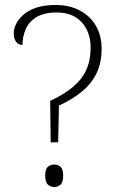

<svg xmlns="http://www.w3.org/2000/svg" viewBox="-20 -744 468 769"><path d="M183 -174 181 -340Q237 -366 273 -396.5Q309 -427 326 -465Q343 -503 343 -553Q343 -615 307.5 -654.5Q272 -694 207 -694Q155 -694 124.5 -674.5Q94 -655 82 -625Q70 -595 70 -564Q54 -564 44.5 -576.5Q35 -589 35 -611Q35 -627 43.5 -646Q52 -665 71.5 -683Q91 -701 123 -712.5Q155 -724 203 -724Q259 -724 300.5 -701.5Q342 -679 364.5 -640Q387 -601 387 -549Q387 -494 367.5 -452.5Q348 -411 310 -379Q272 -347 216 -321L213 -174ZM197 5Q183 5 172 -4.5Q161 -14 161 -41Q161 -67 172 -76Q183 -85 197 -85Q212 -85 222.5 -76Q233 -67 233 -41Q233 -14 222.5 -4.5Q212 5 197 5Z"/></svg>

Font: Noto Serif Bengali ExtraLight
Style: Regular
Weight: 250
Version: Version 2.003